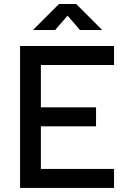

<svg xmlns="http://www.w3.org/2000/svg" viewBox="-20 -918 626 938"><path d="M78.1 0V-693.4H179.7V0ZM78.1 0V-92.8H537.1V0ZM78.1 -300.8V-393.6H449.2V-300.8ZM78.1 -600.6V-693.4H537.1V-600.6ZM141.1 -771.5 268.1 -898.4H352.1L479 -771.5H370.6L284.2 -871.6H335.9L249.5 -771.5Z"/></svg>

Font: Cascadia Mono
Style: Regular
Weight: 400
Monospace: yes
Designer: Aaron Bell
Foundry: Saja Typeworks
Version: Version 2404.023